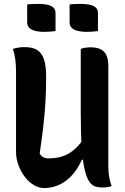

<svg xmlns="http://www.w3.org/2000/svg" viewBox="-20 -951 640 982"><path d="M551 1Q545 3 538 4.5Q531 6 522.5 7Q514 8 506 8Q486 8 469 3.5Q452 -1 438 -20Q424 -39 414 -79.5Q404 -120 398.5 -191Q393 -262 393 -372Q393 -413 393 -454Q393 -495 393 -536.5Q393 -578 393 -618.5Q393 -659 393 -700Q400 -704 408 -705.5Q416 -707 424.5 -708Q433 -709 441 -709Q475 -709 495 -699Q515 -689 524.5 -668Q534 -647 534 -613Q534 -549 534 -485Q534 -421 534 -357Q534 -293 534 -229Q534 -165 534 -101Q534 -73 538 -48Q542 -23 551 1ZM206 11Q180 11 154 -4Q128 -19 107.5 -46Q87 -73 74.5 -106Q62 -139 62 -173Q62 -241 62 -310.5Q62 -380 62 -450Q62 -520 62 -587Q62 -620 58 -648.5Q54 -677 46 -701Q63 -706 76.5 -708Q90 -710 107 -710Q144 -710 168 -696.5Q192 -683 204 -650Q216 -617 216 -559Q216 -501 213 -441Q210 -381 202.5 -314Q195 -247 183 -166Q190 -153 201 -147Q212 -141 229 -141Q265 -141 298.5 -151Q332 -161 365 -190.5Q398 -220 430 -278V-134H399Q374 -80 342 -48Q310 -16 275 -2.5Q240 11 206 11ZM119 -928Q133 -930 149.5 -930.5Q166 -931 178 -931Q199 -931 218.5 -927.5Q238 -924 251 -914Q264 -904 264 -884V-792Q250 -790 233.5 -789Q217 -788 204 -788Q184 -788 164.5 -792Q145 -796 132 -806.5Q119 -817 119 -837ZM336 -928Q350 -930 366.5 -930.5Q383 -931 395 -931Q416 -931 435.5 -927.5Q455 -924 468 -914Q481 -904 481 -884V-792Q467 -790 450.5 -789Q434 -788 421 -788Q401 -788 381.5 -792Q362 -796 349 -806.5Q336 -817 336 -837Z"/></svg>

Font: Recursive Monospace Casual
Style: Bold
Weight: 700
Version: Version 1.047